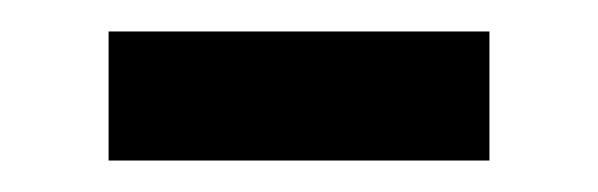

<svg xmlns="http://www.w3.org/2000/svg" viewBox="-20 -358 380 122"><path d="M49 -338H291V-256H49Z"/></svg>

Font: hexugurmukhi05
Style: Book
Weight: 400
Designer: Jelle Bosma - Monotype Design Team
Foundry: Monotype Imaging Inc.
Version: Version 2.003